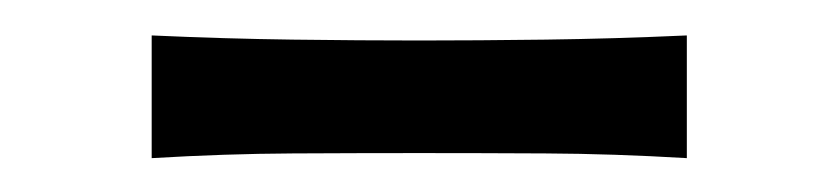

<svg xmlns="http://www.w3.org/2000/svg" viewBox="-20 -365 479 110"><path d="M66.9 -274.4V-344.7Q108.9 -342.8 147.7 -342.3Q186.5 -341.8 220.2 -341.8Q253.4 -341.8 292.5 -342.3Q331.5 -342.8 373.5 -344.7V-274.4Q331.5 -276.9 292.5 -277.1Q253.4 -277.3 220.2 -277.3Q186.5 -277.3 147.7 -277.1Q108.9 -276.9 66.9 -274.4Z"/></svg>

Font: Pinar Regular
Style: Regular
Weight: 400
Designer: Amin Abedi
Version: Version 3.000